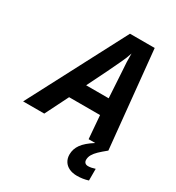

<svg xmlns="http://www.w3.org/2000/svg" viewBox="-278 -850 1126 1225"><g transform="rotate(30 285.0 -237.5)"><path d="M316.9 -714.8H499L570.3 0H424.8L411.1 -169.9H183.1L98.1 0H-57.6ZM405.3 -290 394 -477.5Q387.7 -551.3 388.7 -610.4Q375 -568.4 358.4 -534.7Q322.3 -456.1 239.3 -290ZM367.7 145Q367.7 104.5 392.3 70.1Q417 35.6 473.6 0H570.3Q536.1 27.8 517.1 46.1Q498 64.5 487.3 82.8Q476.6 101.1 476.6 121.6Q476.6 134.8 484.4 142.8Q492.2 150.9 507.3 150.9Q529.3 150.9 558.6 141.1V227.1Q519.5 239.7 476.1 239.7Q443.4 239.7 418.7 228Q394 216.3 380.9 194.8Q367.7 173.3 367.7 145Z"/></g></svg>

Font: Viking Open Sans
Style: Bold Italic
Weight: 700
Italic angle: -12°
Foundry: Ascender Corporation
Version: Version 2.000